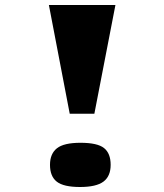

<svg xmlns="http://www.w3.org/2000/svg" viewBox="-20 -730 654 765"><path d="M257.8 -276.9 174.8 -710H439.9L356 -276.9ZM298.8 15.1Q233.4 15.1 206.3 -6.1Q179.2 -27.3 179.2 -73.2Q179.2 -117.2 206.8 -139.2Q234.4 -161.1 300.8 -161.1Q368.2 -161.1 394.5 -140.1Q420.9 -119.1 420.9 -73.2Q420.9 -27.8 392.1 -6.3Q363.3 15.1 298.8 15.1Z"/></svg>

Font: IntelOne Mono Bold
Style: Regular
Weight: 700
Designer: Fred Shallcrass
Foundry: Frere-Jones Type LLC
Version: Version 1.200;hotconv 1.1.0;makeotfexe 2.6.0;FJTRelease1.2